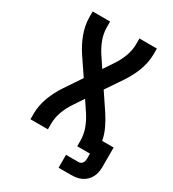

<svg xmlns="http://www.w3.org/2000/svg" viewBox="-212 -852 1024 1134"><g transform="rotate(30 300.0 -285.0)"><path d="M368 165V77H453Q461 77 468 73.5Q475 70 479.5 63Q484 56 485.5 48Q487 40 487 32V0H400V-37Q400 -80 385 -120.5Q370 -161 346 -197L300 -266L254 -197Q230 -161 215 -120.5Q200 -80 200 -37V0H81V-37Q81 -66 86.5 -94.5Q92 -123 102 -150Q112 -177 125.5 -203Q139 -229 155 -253L232 -368L155 -482Q139 -506 125.5 -532Q112 -558 102 -585Q92 -612 86.5 -640.5Q81 -669 81 -698V-735H200V-698Q200 -655 215 -614.5Q230 -574 254 -538L300 -469L346 -538Q370 -574 385 -614.5Q400 -655 400 -698V-735H519V-698Q519 -669 513.5 -640.5Q508 -612 498 -585Q488 -558 474.5 -532Q461 -506 445 -482L368 -368L445 -253Q468 -218 486 -180Q504 -142 512 -101H590V32Q590 50 586.5 68Q583 86 574.5 102Q566 118 552.5 131Q539 144 523 151.5Q507 159 489 162Q471 165 453 165Z"/></g></svg>

Font: Iosevka Curly Extended
Style: Bold
Weight: 700
Width: 7
Monospace: yes
Designer: Belleve Invis
Foundry: Belleve Invis
Version: Version 11.1.0; ttfautohint (v1.8.3)